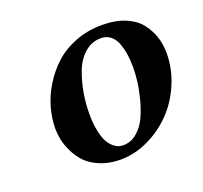

<svg xmlns="http://www.w3.org/2000/svg" viewBox="-88 -544 692 655"><g transform="rotate(-20 258.5 -217.0)"><path d="M198.2 -172.9Q198.2 -137.7 203.9 -111.1Q209.5 -84.5 217.3 -70.3Q225.1 -56.2 235.6 -47.1Q246.1 -38.1 254.4 -35.6Q262.7 -33.2 271 -33.2Q298.8 -33.2 321 -52Q343.3 -70.8 356.2 -98.6Q369.1 -126.5 377.9 -160.6Q386.7 -194.8 389.9 -222.4Q393.1 -250 393.1 -272Q393.1 -296.9 389.9 -318.4Q386.7 -339.8 379.4 -359.9Q372.1 -379.9 357.7 -391.4Q343.3 -402.8 323.2 -402.8Q289.1 -402.8 263.2 -379.6Q237.3 -356.4 223.9 -319.8Q210.4 -283.2 204.3 -246.1Q198.2 -209 198.2 -172.9ZM71.8 -165Q71.8 -201.7 82.3 -240Q92.8 -278.3 115.2 -314.9Q137.7 -351.6 168.7 -380.1Q199.7 -408.7 244.6 -426.3Q289.6 -443.8 341.8 -443.8Q391.1 -443.8 427 -428.5Q462.9 -413.1 481.7 -387.7Q500.5 -362.3 508.8 -335.2Q517.1 -308.1 517.1 -278.8Q517.1 -221.2 493.9 -167.2Q470.7 -113.3 433.1 -75Q395.5 -36.6 346.2 -13.4Q296.9 9.8 246.1 9.8Q205.6 9.8 173.3 -3.4Q141.1 -16.6 122.6 -35.9Q104 -55.2 92 -80.1Q80.1 -105 75.9 -125.7Q71.8 -146.5 71.8 -165Z"/></g></svg>

Font: Linux Libertine G
Style: Semibold Italic
Weight: 600
Italic angle: -11.5°
Designer: Philipp H. Poll
Foundry: Philipp H. Poll
Version: Version 5.1.1